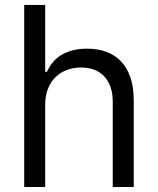

<svg xmlns="http://www.w3.org/2000/svg" viewBox="-20 -747 631 767"><path d="M160.5 0H76.7V-727.3H160.5V-460.2H167.6Q177.2 -481.5 191.4 -498.6Q205.6 -515.6 225.3 -527.5Q245 -539.4 270.4 -546Q295.8 -552.6 328.1 -552.6Q370 -552.6 404.3 -540.1Q438.6 -527.7 463.1 -502.1Q487.6 -476.6 500.9 -437.9Q514.2 -399.1 514.2 -346.6V0H430.4V-340.9Q430.4 -373.6 421.7 -398.8Q413 -424 396.7 -441.6Q380.3 -459.2 356.9 -468.2Q333.5 -477.3 304 -477.3Q273.1 -477.3 246.8 -467.3Q220.5 -457.4 201.3 -438.4Q182.2 -419.4 171.3 -391.7Q160.5 -364 160.5 -328.1Z"/></svg>

Font: Fast_Sans-Dotted
Style: Regular
Weight: 400
Version: Version 3.018